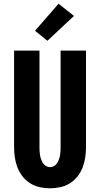

<svg xmlns="http://www.w3.org/2000/svg" viewBox="-20 -1008 540 1036"><path d="M250 8Q222 8 194.5 2Q167 -4 143 -19Q119 -34 101.5 -56.5Q84 -79 74 -105Q64 -131 60 -159Q56 -187 56 -215V-735H193V-215Q193 -204 193.5 -192.5Q194 -181 196 -170Q198 -159 202 -148Q206 -137 212 -127.5Q218 -118 228.5 -112Q239 -106 250 -106Q261 -106 271.5 -112Q282 -118 288 -127.5Q294 -137 298 -148Q302 -159 304 -170Q306 -181 306.5 -192.5Q307 -204 307 -215V-735H444V-215Q444 -187 440 -159Q436 -131 426 -105Q416 -79 398.5 -56.5Q381 -34 357 -19Q333 -4 305.5 2Q278 8 250 8ZM236 -788 169 -842 296 -988 379 -922Z"/></svg>

Font: Iosevka Term Curly Heavy
Style: Regular
Weight: 900
Designer: Belleve Invis
Foundry: Belleve Invis
Version: Version 32.3.0